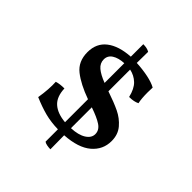

<svg xmlns="http://www.w3.org/2000/svg" viewBox="-191 -723 957 957"><g transform="rotate(45 287.5 -245.0)"><path d="M314 6Q314 68 315 104Q303 104 290 101.5Q277 99 271 94V7Q221 6 179 -5Q137 -16 88 -37Q99 -104 96 -153Q118 -160 150 -160Q152 -103 183 -75.5Q214 -48 271 -43V-205Q193 -233 148 -268.5Q103 -304 103 -369Q103 -432 147.5 -466.5Q192 -501 272 -506V-594Q300 -594 316 -584Q316 -531 315 -505Q357 -503 396 -495Q435 -487 458 -474Q457 -463 457 -440Q457 -395 463 -369Q442 -358 408 -358Q397 -405 373 -428Q349 -451 315 -458V-305Q374 -285 411.5 -267Q449 -249 475.5 -218Q502 -187 502 -141Q502 -80 455 -40Q408 0 314 6ZM272 -321V-460Q233 -458 209.5 -443Q186 -428 186 -401Q186 -374 208 -355.5Q230 -337 272 -321ZM420 -108Q420 -136 393 -154Q366 -172 313 -190V-43Q363 -45 391.5 -63Q420 -81 420 -108Z"/></g></svg>

Font: Vollkorn SC
Style: Regular
Weight: 400
Designer: Friedrich Althausen
Foundry: Friedrich Althausen
Version: Version 4.015